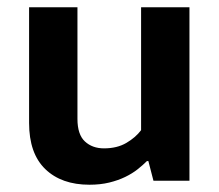

<svg xmlns="http://www.w3.org/2000/svg" viewBox="-20 -497 601 528"><path d="M368 -477H501V0H402L388 -54H384Q373 -43 358.5 -31.5Q344 -20 324.5 -10.5Q305 -1 280.5 5Q256 11 226 11Q149 11 104.5 -32Q60 -75 60 -159V-477H193V-170Q193 -127 213.5 -108Q234 -89 266 -89Q302 -89 327.5 -104Q353 -119 368 -139Z"/></svg>

Font: Mukta Mahee
Style: Bold
Weight: 700
Designer: Shuchita Grover, Noopur Datye, Girish Dalvi, Yashodeep Gholap
Foundry: Ek Type
Version: Version 2.538;PS 1.000;hotconv 16.6.51;makeotf.lib2.5.65220;